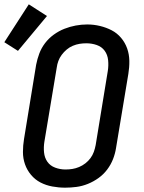

<svg xmlns="http://www.w3.org/2000/svg" viewBox="-47 -859 667 887"><path d="M254 8Q224 8 194.5 2.5Q165 -3 140 -16Q115 -29 96.5 -51Q78 -73 68.5 -100Q59 -127 59 -157Q59 -187 64 -217L120 -560Q125 -586 134.5 -611.5Q144 -637 161 -659.5Q178 -682 201.5 -699Q225 -716 250.5 -726Q276 -736 302.5 -741Q329 -746 356 -746Q386 -746 415 -739Q444 -732 469 -719Q494 -706 512.5 -684Q531 -662 540.5 -635Q550 -608 550.5 -578Q551 -548 546 -518L489 -175Q485 -149 475 -123.5Q465 -98 448 -75.5Q431 -53 408 -36.5Q385 -20 359 -9.5Q333 1 306.5 4.5Q280 8 254 8ZM255 -76Q255 -76 255.5 -76Q256 -76 256 -76Q272 -76 287.5 -78.5Q303 -81 318.5 -87.5Q334 -94 347.5 -104.5Q361 -115 371 -128.5Q381 -142 386.5 -157.5Q392 -173 395 -189L451 -531Q455 -556 452.5 -581Q450 -606 436.5 -624.5Q423 -643 400 -651Q377 -659 352 -659Q336 -659 320.5 -656.5Q305 -654 289.5 -647.5Q274 -641 261 -630Q248 -619 238 -605.5Q228 -592 222.5 -577Q217 -562 215 -546L158 -204Q154 -179 156.5 -154.5Q159 -130 172 -111.5Q185 -93 208 -84.5Q231 -76 255 -76ZM36 -624 -27 -664 86 -839 170 -785Z"/></svg>

Font: Iosevka Curly Slab MdExObl
Style: Regular
Weight: 500
Width: 7
Italic angle: -9°
Monospace: yes
Designer: Belleve Invis
Foundry: Belleve Invis
Version: Version 11.1.0; ttfautohint (v1.8.3)